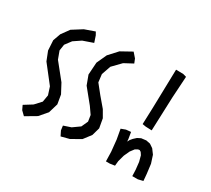

<svg xmlns="http://www.w3.org/2000/svg" viewBox="-156 -1035 1518 1384"><g transform="rotate(30 602.5 -343.5)"><path d="M342.8 -634.8 258.8 -605.5 199.2 -565.4 161.1 -514.6 153.3 -462.9 176.8 -399.4 280.3 -270.5 321.3 -193.4 334 -118.2 310.5 -39.1 255.9 24.4 168 76.2 135.7 44.9 119.1 9.8 186.5 -32.2 233.4 -83 243.2 -140.6 222.7 -204.1 111.3 -346.7 82 -420.9 77.1 -503.9 99.6 -566.4 146.5 -630.9 228.5 -682.6 311.5 -711.9 325.2 -687.5ZM667 -650.4 595.7 -612.3 529.3 -543.9 502.9 -467.8 510.7 -403.3 569.3 -330.1 634.8 -252.9 668 -195.3 681.6 -119.1 663.1 -53.7 616.2 7.8 537.1 52.7 469.7 70.3 450.2 31.2 445.3 -5.9 505.9 -26.4 563.5 -67.4 587.9 -121.1 580.1 -171.9 542 -226.6 449.2 -340.8 420.9 -417 427.7 -519.5 465.8 -602.5 530.3 -672.9 620.1 -722.7 653.3 -684.6Z M1038.1 -753.9 1027.3 -578.1 1016.6 -295.9 965.8 -297.9 937.5 -302.7 942.4 -441.4 950.2 -762.7 1010.7 -761.7ZM816.4 -194.3 853.5 -208 893.6 -211.9 902.3 -159.2 904.3 -137.7 914.1 -156.2 929.7 -174.8 952.1 -195.3 979.5 -209 1019.5 -213.9 1053.7 -207 1084 -186.5 1112.3 -148.4 1132.8 -85 1142.6 -6.8 1147.5 49.8 1106.4 59.6H1060.5L1058.6 8.8L1051.8 -53.7L1039.1 -101.6L1025.4 -122.1L1012.7 -129.9L1000 -127.9L979.5 -116.2L955.1 -84L933.6 -37.1L918.9 16.6L915 56.6L875 62.5H842.8L840.8 -16.6L831.1 -112.3Z"/></g></svg>

Font: Nishiki-teki-lili
Style: Regular
Weight: 500
Designer: Umihotaru
Foundry: Umihotaru
Version: Version 3.99j (2024-03-05)